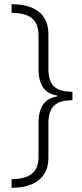

<svg xmlns="http://www.w3.org/2000/svg" viewBox="-20 -734 391 912"><path d="M35 117Q99 117 131 91.5Q163 66 163 11V-152Q163 -203 183.5 -235.5Q204 -268 252 -276V-280Q204 -288 183.5 -320.5Q163 -353 163 -404V-565Q163 -622 131.5 -647.5Q100 -673 35 -673V-714Q120 -714 165 -677.5Q210 -641 210 -571V-408Q210 -348 237 -323Q264 -298 324 -298V-258Q264 -258 237 -232.5Q210 -207 210 -148V15Q210 85 164 121.5Q118 158 35 158Z"/></svg>

Font: Noto Sans Thaana ExtraLight
Style: Regular
Weight: 200
Designer: David Williams
Foundry: Google Inc.
Version: Version 3.001; ttfautohint (v1.8.4.7-5d5b)